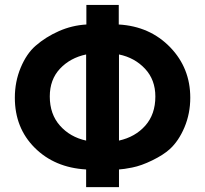

<svg xmlns="http://www.w3.org/2000/svg" viewBox="-20 -743 829 776"><path d="M40 -348.1Q40 -413.1 63.7 -469.7Q87.4 -526.4 124 -558.1Q165 -593.8 218 -617.2Q271 -640.6 329.1 -644V-723.1H460V-644Q585.9 -636.7 668 -551.8Q749 -467.8 749 -348.1Q749 -284.2 725.6 -228.5Q702.1 -172.9 666 -140.1Q640.1 -116.7 595.7 -95Q551.3 -73.2 514.2 -65.9Q480 -59.1 460.9 -58.1V13.2H328.1V-58.1Q200.7 -65.4 120.1 -146Q40 -226.1 40 -348.1ZM460.9 -174.8Q526.9 -189.5 567.4 -235.4Q607.9 -281.2 607.9 -353Q607.9 -420.4 566.2 -465.1Q524.4 -509.8 460.9 -522.9ZM328.1 -522.9Q263.7 -509.3 222.4 -465.3Q181.2 -421.4 181.2 -353Q181.2 -281.7 222.2 -235.4Q263.2 -189 328.1 -174.8Z"/></svg>

Font: Miedinger*
Style: Bold
Weight: 700
Version: Version 001.000